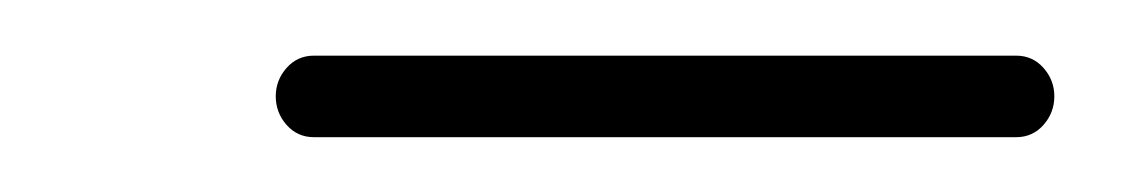

<svg xmlns="http://www.w3.org/2000/svg" viewBox="-20 -82 404 69"><path d="M345.2 -62Q351.1 -62 355 -57.6Q358.9 -53.2 358.9 -47.4Q358.9 -41.5 355 -37.1Q351.1 -32.7 345.2 -32.7H92.8Q86.9 -32.7 83 -37.1Q79.1 -41.5 79.1 -47.4Q79.1 -53.2 83 -57.6Q86.9 -62 92.8 -62Z"/></svg>

Font: Gruppo
Style: Regular
Weight: 400
Foundry: Vernon Adams
Version: Version 1.000